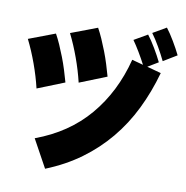

<svg xmlns="http://www.w3.org/2000/svg" viewBox="-101 -965 1142 1176"><g transform="rotate(10 470.0 -377.5)"><path d="M842 -868Q866 -837 892 -793Q918 -749 936 -712L852 -661Q843 -680 831.5 -701.5Q820 -723 808 -744Q796 -765 783.5 -784.5Q771 -804 759 -820ZM737 -618Q719 -653 696 -691.5Q673 -730 653 -758L736 -806Q760 -775 786 -731Q812 -687 830 -650L765 -611L853 -587Q819 -465 766.5 -358Q714 -251 640.5 -162.5Q567 -74 472 -4.5Q377 65 257 113L162 -60Q363 -134 488.5 -282Q614 -430 667 -637ZM368 -442Q351 -514 323.5 -590Q296 -666 263 -732L427 -794Q443 -765 458 -731Q473 -697 487.5 -659.5Q502 -622 514 -583.5Q526 -545 536 -509ZM120 -362Q103 -434 75.5 -510Q48 -586 15 -652L179 -714Q195 -685 210 -651Q225 -617 239.5 -579.5Q254 -542 266 -503.5Q278 -465 288 -429Z"/></g></svg>

Font: OA Gothic ExtraBold
Style: Regular
Weight: 800
Designer: Choi Chi-young, Lee Jaesang, Lee Juhyun, Han Dohee
Foundry: DDUNGSANG CORP.
Version: Version 1.000;Build 20210203